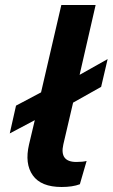

<svg xmlns="http://www.w3.org/2000/svg" viewBox="-20 -739 450 767"><path d="M19 -206 44 -317 144 -370 225 -719H362L298 -440L410 -503L384 -392L272 -329L233 -162Q217 -92 285 -92Q311 -92 326 -96L299 -3Q270 8 226 8Q144 8 111 -38.5Q78 -85 96 -162L119 -259Z"/></svg>

Font: Work Sans SemiBold
Style: Italic
Weight: 600
Italic angle: -13°
Designer: Wei Huang
Foundry: Wei Huang
Version: Version 2.012; ttfautohint (v1.8.3)